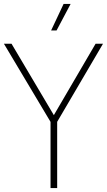

<svg xmlns="http://www.w3.org/2000/svg" viewBox="-31 -964 548 984"><path d="M228 0V-354L236 -326L-11 -740H28L252 -362H238L459 -740H497L254 -326L262 -354V0ZM231 -808 295 -944H331L259 -808Z"/></svg>

Font: Encode Sans Condensed Thin
Style: Regular
Weight: 100
Width: 3
Designer: Multiple Designers
Foundry: Impallari Type
Version: Version 3.002